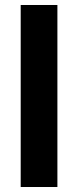

<svg xmlns="http://www.w3.org/2000/svg" viewBox="-20 -749 313 769"><path d="M62.9 0V-729H209.9V0Z"/></svg>

Font: Mona Sans ExtraLight
Style: Regular
Weight: 200
Designer: Deni Anggara
Foundry: GitHub
Version: Version 2.000